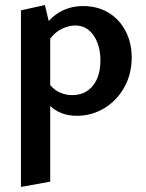

<svg xmlns="http://www.w3.org/2000/svg" viewBox="-20 -452 578 761"><path d="M502 -224Q502 -159 473 -106.5Q444 -54 394 -23.5Q344 7 285 7Q220 7 179 -32V268L63 289V-411L158 -432L173 -369Q228 -428 309 -428Q367 -428 410.5 -401.5Q454 -375 478 -328.5Q502 -282 502 -224ZM378 -213Q378 -272 351 -311.5Q324 -351 278 -351Q253 -351 226.5 -338.5Q200 -326 179 -299V-115Q195 -95 218 -85Q241 -75 266 -75Q318 -75 348 -112Q378 -149 378 -213Z"/></svg>

Font: Ysabeau Infant
Style: Bold
Weight: 700
Designer: Christian Thalmann (Catharsis Fonts)
Version: Version 0.003